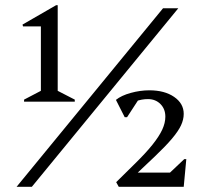

<svg xmlns="http://www.w3.org/2000/svg" viewBox="-20 -722 784 742"><path d="M73 -329V-337L138 -371V-620H69L67 -627L197 -702H203V-371L269 -337V-329ZM44 0 610 -690H669L103 0ZM439 0 429 -18 500 -88Q543 -130 569 -162.5Q595 -195 607 -221Q619 -247 619 -271Q619 -301 600 -320Q581 -339 552 -339Q527 -339 505 -330.5Q483 -322 468 -305L480 -355H527L471 -269H462L428 -336Q449 -353 485.5 -363Q522 -373 557 -373Q616 -373 653 -347.5Q690 -322 690 -282Q690 -260 679.5 -237.5Q669 -215 644.5 -186Q620 -157 578 -117L487 -31V-55H637L692 -107H700L690 0Z"/></svg>

Font: Platypi Light
Style: Regular
Weight: 300
Designer: David Sargent
Foundry: Bolt Cutter Type
Version: Version 1.200